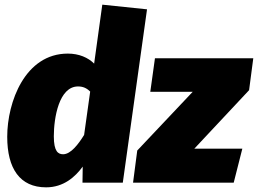

<svg xmlns="http://www.w3.org/2000/svg" viewBox="-20 -784 1107 824"><path d="M419 -764 384 -511C358 -537 319 -554 271 -554C88 -554 11 -347 11 -197C11 -61 65 20 178 20C253 20 303 -25 335 -69L334 0H507L611 -744ZM1067 -534H645L625 -390H807L569 -138L551 0H983L1020 -146H814L1049 -397ZM315 -413C336 -413 352 -406 367 -391L341 -205C317 -166 284 -122 251 -122C230 -122 211 -133 211 -199C211 -278 233 -413 315 -413Z"/></svg>

Font: Fira Sans Heavy
Style: Italic
Weight: 900
Italic angle: -8°
Designer: bBox Type GmbH & Carrois Corporate GbR & Edenspiekermann AG
Foundry: bBox Type GmbH & Carrois Corporate GbR & Edenspiekermann AG
Version: Version 4.301;PS 004.301;hotconv 1.0.88;makeotf.lib2.5.64775